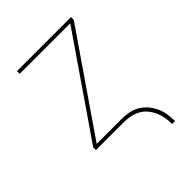

<svg xmlns="http://www.w3.org/2000/svg" viewBox="-197 -625 894 894"><g transform="rotate(-45 250.0 -177.5)"><path d="M409 165Q409 144 405.5 123Q402 102 393.5 82.5Q385 63 371.5 46.5Q358 30 339.5 19.5Q321 9 300 4.5Q279 0 258 0H72V-18L405 -502H72V-520H428V-502L95 -18H258Q282 -18 305.5 -13.5Q329 -9 349.5 3Q370 15 385.5 33Q401 51 411 72.5Q421 94 424.5 117.5Q428 141 428 165Z"/></g></svg>

Font: Iosevka SS18 Thin
Style: Regular
Weight: 100
Monospace: yes
Designer: Belleve Invis
Foundry: Belleve Invis
Version: Version 25.1.1; ttfautohint (v1.8.4)